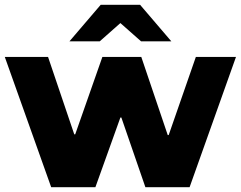

<svg xmlns="http://www.w3.org/2000/svg" viewBox="-23 -779 1002 799"><path d="M478 -290 374 0H190L-3 -542H177L286 -220H290L403 -542H565L675 -217H679L792 -542H959L766 0H582L482 -290ZM564 -607 478 -683 392 -607H266L396 -759H560L690 -607Z"/></svg>

Font: CMG Sans ExtraBold
Style: Regular
Weight: 800
Designer: Julieta Ulanovsky
Foundry: Julieta Ulanovsky
Version: Version 7.200